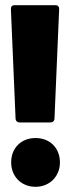

<svg xmlns="http://www.w3.org/2000/svg" viewBox="-20 -720 271 740"><path d="M56 -248H174C183 -248 190 -254 190 -263L208 -685C208 -694 204 -700 194 -700H36C26 -700 22 -694 22 -685L40 -263C40 -254 47 -248 56 -248ZM117 0C171 0 211 -40 211 -94C211 -150 172 -188 117 -188C62 -188 23 -150 23 -94C23 -40 62 0 117 0Z"/></svg>

Font: Barlow Condensed Black
Style: Regular
Weight: 900
Width: 3
Designer: Jeremy Tribby
Foundry: Tribby Type
Version: Version 1.422;hotconv 1.0.109;makeotfexe 2.5.65596